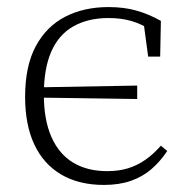

<svg xmlns="http://www.w3.org/2000/svg" viewBox="-20 -510 534 543"><path d="M274 13Q203 13 153 -16.5Q103 -46 77 -101.5Q51 -157 51 -236Q51 -323 81 -379Q111 -435 164 -462.5Q217 -490 287 -490Q331 -490 366 -480Q401 -470 435 -451L433 -350H399L385 -454L411 -423Q381 -442 352 -450.5Q323 -459 287 -459Q229 -459 187.5 -435.5Q146 -412 125 -364Q104 -316 104 -243Q104 -171 125.5 -122.5Q147 -74 187 -50Q227 -26 283 -26Q316 -26 342 -34Q368 -42 391 -58Q414 -74 435 -98L453 -83Q433 -53 408 -31.5Q383 -10 350 1.5Q317 13 274 13ZM88 -234V-263L368 -268V-230Z"/></svg>

Font: Source Serif 4 18pt Light
Style: Regular
Weight: 300
Designer: Frank Grießhammer
Foundry: Adobe Systems Incorporated
Version: Version 4.004;hotconv 1.0.116;makeotfexe 2.5.65601